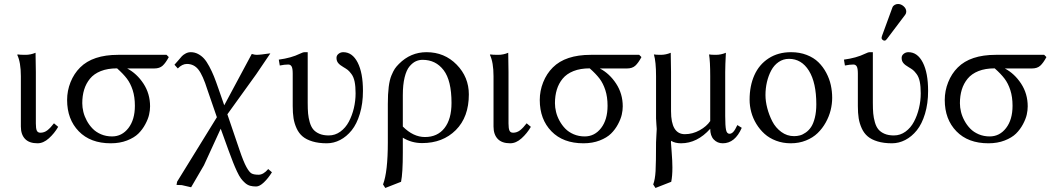

<svg xmlns="http://www.w3.org/2000/svg" viewBox="-20 -702 5254 957"><path d="M84 -322.3Q84 -391.1 65.9 -428.7L68.4 -430.7Q78.6 -428.7 107.4 -428.7Q132.8 -428.7 157.2 -439Q158.7 -375 158.7 -342.8V-86.4Q158.7 -62 163.3 -51.3Q168 -40.5 181.6 -40.5Q200.7 -40.5 216.3 -52.7Q231.9 -64.9 249 -87.4L270 -69.8Q251 -37.1 223.6 -12.5Q196.3 12.2 167 12.2Q125.5 12.2 104.7 -9.8Q84 -31.7 84 -71.3Z M749.5 -360.8H613.8Q662.1 -335.4 695.1 -285.2Q728 -234.9 728 -171.9Q728 -152.3 723.1 -130.6Q718.3 -108.9 704.3 -82.8Q690.4 -56.6 669.7 -36.1Q648.9 -15.6 613 -1.7Q577.1 12.2 532.2 12.2Q430.7 12.2 372.6 -47.6Q314.5 -107.4 314.5 -203.6Q314.5 -249.5 331.5 -292.2Q348.6 -335 379.4 -365.7Q442.4 -428.7 568.8 -428.7H810.1L821.3 -417.5Q805.7 -388.2 790.5 -374.5Q775.4 -360.8 749.5 -360.8ZM538.6 -22Q587.9 -22 620.1 -63.7Q652.3 -105.5 652.3 -174.8Q652.3 -218.8 641.4 -252.7Q630.4 -286.6 612.3 -310.3Q594.2 -334 563.5 -361.3Q516.6 -361.3 482.4 -347.7Q448.2 -334 428.5 -309.8Q408.7 -285.6 399.4 -255.1Q390.1 -224.6 390.1 -187.5Q390.1 -166.5 395.5 -144.3Q400.9 -122.1 412.8 -100.1Q424.8 -78.1 441.7 -60.8Q458.5 -43.5 483.6 -32.7Q508.8 -22 538.6 -22Z M1013.7 -254.9Q991.2 -326.7 969 -355Q946.8 -383.3 911.6 -383.3Q888.2 -383.3 866.2 -360.8L849.6 -379.4Q856.4 -386.2 868.2 -400.4Q879.9 -414.6 886.7 -421.9Q893.6 -429.2 905.5 -435.5Q917.5 -441.9 930.7 -441.9Q950.2 -441.9 967 -433.1Q983.9 -424.3 996.8 -410.2Q1009.8 -396 1022.9 -371.3Q1036.1 -346.7 1046.4 -321.3Q1056.6 -295.9 1069.3 -258.8L1097.7 -177.2L1234.9 -433.1Q1250.5 -428.7 1257.8 -428.7Q1268.6 -428.7 1285.9 -430.7Q1303.2 -432.6 1315.4 -434.6L1327.6 -436L1256.8 -331.5L1113.3 -132.3L1174.3 46.9Q1193.8 104.5 1208.3 130.6Q1222.7 156.7 1234.4 162.8Q1246.1 168.9 1269 168.9Q1293 168.9 1316.9 140.6L1335.4 156.7Q1316.9 186.5 1295.4 207Q1273.9 227.5 1256.8 227.5Q1239.7 227.5 1226.6 223.9Q1213.4 220.2 1201.7 210Q1189.9 199.7 1180.9 187.5Q1171.9 175.3 1161.1 152.3Q1150.4 129.4 1141.6 106.9Q1132.8 84.5 1119.1 47.4L1080.1 -60.5L996.6 121.6L932.6 231.4L886.2 220.7L859.9 219.7L862.8 203.6L1061 -117.7Z M1513.7 -189Q1513.7 -158.2 1515.6 -136.5Q1517.6 -114.7 1523.9 -92.5Q1530.3 -70.3 1541.5 -56.9Q1552.7 -43.5 1572 -35.2Q1591.3 -26.9 1618.7 -26.9Q1650.4 -26.9 1676.5 -45.9Q1702.6 -64.9 1718.8 -95.5Q1734.9 -126 1743.7 -162.6Q1752.4 -199.2 1752.4 -236.8Q1752.4 -271 1747.6 -294.7Q1742.7 -318.4 1731.9 -332.8Q1721.2 -347.2 1713.4 -353.3Q1705.6 -359.4 1691.4 -367.7Q1674.3 -377.4 1665.8 -387.7Q1657.2 -397.9 1657.2 -413.6Q1657.2 -425.8 1667.5 -433.8Q1677.7 -441.9 1690.9 -441.9Q1736.3 -441.9 1762.7 -390.4Q1789.1 -338.9 1789.1 -249Q1789.1 -186 1773.7 -135Q1758.3 -84 1732.9 -52.5Q1707.5 -21 1675.5 -4.4Q1643.6 12.2 1608.9 12.2Q1567.9 12.2 1537.4 2.9Q1506.8 -6.3 1488.3 -22Q1469.7 -37.6 1458.5 -62Q1447.3 -86.4 1443.1 -112.5Q1439 -138.7 1439 -173.3V-335.4Q1439 -361.8 1433.3 -371.1Q1427.7 -380.4 1416.5 -380.4Q1398.9 -380.4 1374.5 -375.5L1369.6 -404.8Q1431.6 -413.1 1474.6 -434.1Q1490.2 -441.9 1498.5 -441.9H1513.7Z M1979 204.1 1900.4 234.9 1889.2 217.3Q1913.1 155.3 1913.1 7.3V-184.1Q1913.1 -233.4 1917.5 -268.8Q1921.9 -304.2 1931.2 -326.2Q1940.4 -348.1 1948 -359.4Q1955.6 -370.6 1968.3 -383.3Q2026.4 -441.9 2106 -441.9Q2195.3 -441.9 2256.1 -379.9Q2316.9 -317.9 2316.9 -231.4Q2316.9 -118.7 2252 -53.7Q2187 11.2 2084 11.2Q2031.7 11.2 1987.8 -15.6V58.1Q1987.8 161.6 1979 204.1ZM2230.5 -189Q2230.5 -300.8 2191.2 -352.3Q2151.9 -403.8 2086.4 -403.8Q2068.4 -403.8 2052.5 -396.5Q2036.6 -389.2 2021.2 -371.1Q2005.9 -353 1996.8 -316.4Q1987.8 -279.8 1987.8 -227.5V-71.3Q2040 -19 2098.1 -19Q2160.6 -19 2195.6 -63.7Q2230.5 -108.4 2230.5 -189Z M2439.9 -322.3Q2439.9 -391.1 2421.9 -428.7L2424.3 -430.7Q2434.6 -428.7 2463.4 -428.7Q2488.8 -428.7 2513.2 -439Q2514.6 -375 2514.6 -342.8V-86.4Q2514.6 -62 2519.3 -51.3Q2523.9 -40.5 2537.6 -40.5Q2556.6 -40.5 2572.3 -52.7Q2587.9 -64.9 2605 -87.4L2626 -69.8Q2606.9 -37.1 2579.6 -12.5Q2552.2 12.2 2522.9 12.2Q2481.4 12.2 2460.7 -9.8Q2439.9 -31.7 2439.9 -71.3Z M3105.5 -360.8H2969.7Q3018.1 -335.4 3051 -285.2Q3084 -234.9 3084 -171.9Q3084 -152.3 3079.1 -130.6Q3074.2 -108.9 3060.3 -82.8Q3046.4 -56.6 3025.6 -36.1Q3004.9 -15.6 2969 -1.7Q2933.1 12.2 2888.2 12.2Q2786.6 12.2 2728.5 -47.6Q2670.4 -107.4 2670.4 -203.6Q2670.4 -249.5 2687.5 -292.2Q2704.6 -335 2735.4 -365.7Q2798.3 -428.7 2924.8 -428.7H3166L3177.2 -417.5Q3161.6 -388.2 3146.5 -374.5Q3131.3 -360.8 3105.5 -360.8ZM2894.5 -22Q2943.8 -22 2976.1 -63.7Q3008.3 -105.5 3008.3 -174.8Q3008.3 -218.8 2997.3 -252.7Q2986.3 -286.6 2968.3 -310.3Q2950.2 -334 2919.4 -361.3Q2872.6 -361.3 2838.4 -347.7Q2804.2 -334 2784.4 -309.8Q2764.6 -285.6 2755.4 -255.1Q2746.1 -224.6 2746.1 -187.5Q2746.1 -166.5 2751.5 -144.3Q2756.8 -122.1 2768.8 -100.1Q2780.8 -78.1 2797.6 -60.8Q2814.5 -43.5 2839.6 -32.7Q2864.7 -22 2894.5 -22Z M3594.7 -342.8V-124Q3594.7 -73.7 3598.9 -54.4Q3603 -35.2 3616.2 -35.2Q3626 -35.2 3635 -44.7Q3644 -54.2 3655.3 -78.6L3677.2 -64.9Q3643.6 12.2 3582.5 12.2Q3555.7 12.2 3537.8 -6.6Q3520 -25.4 3520 -60.1Q3455.1 12.2 3374.5 12.2Q3344.7 12.2 3325.2 0Q3324.2 2 3324.2 6.8Q3324.2 12.2 3327.9 57.1Q3331.5 102.1 3331.5 133.3Q3331.5 175.3 3325.7 204.1L3247.1 234.9L3235.8 217.3Q3245.1 193.4 3247.6 151.1Q3250 108.9 3250 7.3Q3250 -6.8 3251.7 -27.8Q3253.4 -48.8 3253.4 -59.1Q3253.4 -63.5 3251.7 -82.3Q3250 -101.1 3250 -111.8V-322.3Q3250 -394.5 3239.3 -430.7Q3250 -428.7 3273.4 -428.7Q3298.8 -428.7 3323.2 -439Q3324.7 -375 3324.7 -342.8V-147.5Q3324.7 -33.2 3393.6 -33.2Q3432.1 -33.2 3467.3 -52.7Q3502.4 -72.3 3520 -98.6V-322.3Q3520 -396.5 3514.2 -430.7Q3524.9 -428.7 3548.3 -428.7Q3573.7 -428.7 3598.1 -439Q3594.7 -375 3594.7 -342.8Z M3716.3 -205.1Q3716.3 -273.9 3740 -327.1Q3763.7 -380.4 3811 -411.1Q3858.4 -441.9 3922.9 -441.9Q3965.8 -441.9 4001 -428.2Q4036.1 -414.6 4059.3 -391.8Q4082.5 -369.1 4098.4 -339.1Q4114.3 -309.1 4121.1 -277.8Q4127.9 -246.6 4127.9 -214.4Q4127.9 -183.6 4120.1 -152.3Q4112.3 -121.1 4095.7 -91.3Q4079.1 -61.5 4055.4 -38.6Q4031.7 -15.6 3997.1 -1.7Q3962.4 12.2 3921.4 12.2Q3882.3 12.2 3848.6 -0.5Q3814.9 -13.2 3791 -34.7Q3767.1 -56.2 3750 -84.2Q3732.9 -112.3 3724.6 -143.1Q3716.3 -173.8 3716.3 -205.1ZM3912.6 -408.7Q3883.8 -408.7 3860.8 -392.8Q3837.9 -377 3824 -350.8Q3810.1 -324.7 3802.7 -293.2Q3795.4 -261.7 3795.4 -228Q3795.4 -197.8 3804.2 -163.6Q3813 -129.4 3829.3 -97.4Q3845.7 -65.4 3874.3 -44.4Q3902.8 -23.4 3938 -23.4Q3953.1 -23.4 3967 -27.1Q3981 -30.8 3996.3 -41.5Q4011.7 -52.2 4022.9 -69.1Q4034.2 -85.9 4041.5 -115.2Q4048.8 -144.5 4048.8 -182.1Q4048.8 -290 4012 -349.4Q3975.1 -408.7 3912.6 -408.7Z M4456.1 -682.1Q4471.2 -682.1 4484.1 -670.7Q4497.1 -659.2 4497.1 -644Q4497.1 -635.7 4492.2 -628.9L4400.4 -507.3Q4394.5 -499.5 4389.2 -499.5Q4383.3 -499.5 4378.7 -503.7Q4374 -507.8 4374 -513.2Q4374 -515.6 4376 -522.5L4428.2 -665Q4431.2 -672.9 4439.2 -677.5Q4447.3 -682.1 4456.1 -682.1ZM4330.6 -189Q4330.6 -158.2 4332.5 -136.5Q4334.5 -114.7 4340.8 -92.5Q4347.2 -70.3 4358.4 -56.9Q4369.6 -43.5 4388.9 -35.2Q4408.2 -26.9 4435.5 -26.9Q4467.3 -26.9 4493.4 -45.9Q4519.5 -64.9 4535.6 -95.5Q4551.8 -126 4560.5 -162.6Q4569.3 -199.2 4569.3 -236.8Q4569.3 -271 4564.5 -294.7Q4559.6 -318.4 4548.8 -332.8Q4538.1 -347.2 4530.3 -353.3Q4522.5 -359.4 4508.3 -367.7Q4491.2 -377.4 4482.7 -387.7Q4474.1 -397.9 4474.1 -413.6Q4474.1 -425.8 4484.4 -433.8Q4494.6 -441.9 4507.8 -441.9Q4553.2 -441.9 4579.6 -390.4Q4606 -338.9 4606 -249Q4606 -186 4590.6 -135Q4575.2 -84 4549.8 -52.5Q4524.4 -21 4492.4 -4.4Q4460.4 12.2 4425.8 12.2Q4384.8 12.2 4354.2 2.9Q4323.7 -6.3 4305.2 -22Q4286.6 -37.6 4275.4 -62Q4264.2 -86.4 4260 -112.5Q4255.9 -138.7 4255.9 -173.3V-335.4Q4255.9 -361.8 4250.2 -371.1Q4244.6 -380.4 4233.4 -380.4Q4215.8 -380.4 4191.4 -375.5L4186.5 -404.8Q4248.5 -413.1 4291.5 -434.1Q4307.1 -441.9 4315.4 -441.9H4330.6Z M5124 -360.8H4988.3Q5036.6 -335.4 5069.6 -285.2Q5102.5 -234.9 5102.5 -171.9Q5102.5 -152.3 5097.7 -130.6Q5092.8 -108.9 5078.9 -82.8Q5064.9 -56.6 5044.2 -36.1Q5023.4 -15.6 4987.5 -1.7Q4951.7 12.2 4906.7 12.2Q4805.2 12.2 4747.1 -47.6Q4689 -107.4 4689 -203.6Q4689 -249.5 4706.1 -292.2Q4723.1 -335 4753.9 -365.7Q4816.9 -428.7 4943.4 -428.7H5184.6L5195.8 -417.5Q5180.2 -388.2 5165 -374.5Q5149.9 -360.8 5124 -360.8ZM4913.1 -22Q4962.4 -22 4994.6 -63.7Q5026.9 -105.5 5026.9 -174.8Q5026.9 -218.8 5015.9 -252.7Q5004.9 -286.6 4986.8 -310.3Q4968.8 -334 4938 -361.3Q4891.1 -361.3 4856.9 -347.7Q4822.8 -334 4803 -309.8Q4783.2 -285.6 4773.9 -255.1Q4764.6 -224.6 4764.6 -187.5Q4764.6 -166.5 4770 -144.3Q4775.4 -122.1 4787.4 -100.1Q4799.3 -78.1 4816.2 -60.8Q4833 -43.5 4858.2 -32.7Q4883.3 -22 4913.1 -22Z"/></svg>

Font: Libertinage
Style: l
Weight: 400
Designer: OSP
Foundry: OSP
Version: Version 1.0; 2008; OFL relea